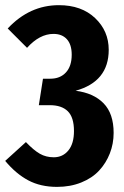

<svg xmlns="http://www.w3.org/2000/svg" viewBox="-29 -710 483 747"><path d="M200.2 -689.9Q288.1 -689.9 341.1 -639.6Q394 -589.4 394 -516.1Q394 -392.6 265.1 -356.9Q335 -348.1 374 -308.1Q413.1 -268.1 413.1 -192.9Q413.1 -150.9 398.4 -113.3Q383.8 -75.7 356.7 -46.4Q329.6 -17.1 287.1 0Q244.6 17.1 192.9 17.1Q128.9 17.1 81.1 -8.3Q33.2 -33.7 -8.8 -84L71.8 -157.2Q102.1 -125.5 126 -111.8Q149.9 -98.1 180.2 -98.1Q215.3 -98.1 237.1 -124.8Q258.8 -151.4 258.8 -200.2Q258.8 -253.4 234.9 -277.1Q210.9 -300.8 165 -300.8H122.1L138.2 -403.8H167Q205.1 -403.8 227.5 -428.2Q250 -452.6 250 -497.1Q250 -536.6 231.2 -557.4Q212.4 -578.1 179.2 -578.1Q125 -578.1 76.2 -523.9L1 -599.1Q85.9 -689.9 200.2 -689.9Z"/></svg>

Font: Fira Sans Compressed
Style: Bold
Weight: 700
Width: 1
Designer: Carrois Corporate & Edenspiekermann AG
Foundry: Carrois Corporate GbR & Edenspiekermann AG
Version: Version 4.203;PS 004.203;hotconv 1.0.88;makeotf.lib2.5.64775